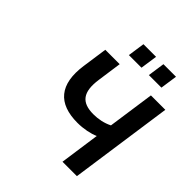

<svg xmlns="http://www.w3.org/2000/svg" viewBox="-240 -1092 1261 1261"><g transform="rotate(45 391.0 -461.0)"><path d="M673.8 0 776.4 -718.8H642.6L596.2 -394C555.2 -373 507.8 -363.8 462.9 -363.8C353 -363.8 309.6 -418 328.6 -549.8L352.5 -718.8H218.8L193.8 -543.9C165.5 -346.2 248.5 -250 428.7 -250C483.9 -250 542 -261.7 579.6 -278.8L540 0ZM470.2 -803.7 487.3 -921.9H370.1L353 -803.7ZM655.3 -803.7 672.4 -921.9H555.7L538.6 -803.7Z"/></g></svg>

Font: Winston SemiBold
Style: Italic
Weight: 600
Italic angle: -8.13011°
Designer: Vernon Adams, Kim Jin-seong, David Berlow, Cristiano Sobral
Foundry: The Winston Project Authors
Version: Version 3.004